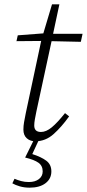

<svg xmlns="http://www.w3.org/2000/svg" viewBox="-20 -640 401 886"><path d="M143 12Q119 12 103.5 -2Q88 -16 88 -42Q88 -59 91 -76Q94 -93 99 -118L170 -451L56 -450L62 -477L180 -486L220 -620H254L225 -484H361L353 -447L218 -450L148 -126Q144 -107 141 -90Q138 -73 138 -61Q138 -31 169 -31Q193 -31 219 -52.5Q245 -74 280 -118L299 -103Q264 -54 227 -21Q190 12 143 12ZM96 87 139 0H162L129 71Q170 84 193.5 101.5Q217 119 217 151Q217 185 190 205.5Q163 226 117 226Q92 226 71.5 220Q51 214 37 206L47 185Q61 191 77.5 195.5Q94 200 113 200Q142 200 159.5 186.5Q177 173 177 151Q177 125 157.5 111Q138 97 96 87Z"/></svg>

Font: Source Serif 4 SmText Light
Style: Italic
Weight: 300
Italic angle: -12°
Designer: Frank Grießhammer
Foundry: Adobe
Version: Version 4.005;hotconv 1.1.0;makeotfexe 2.6.0